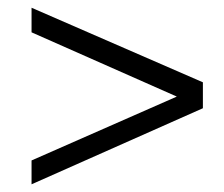

<svg xmlns="http://www.w3.org/2000/svg" viewBox="-20 -564 581 499"><path d="M507.3 -350.1 62 -543.9V-480L439.5 -313L62 -147V-85L507.3 -282.7Z"/></svg>

Font: Parastoo
Style: Regular
Weight: 400
Foundry: Saber Rastikerdar (saber.rastikerdar@gmail.com)
Version: Version 2.0.1